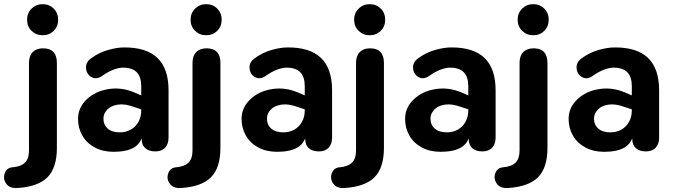

<svg xmlns="http://www.w3.org/2000/svg" viewBox="-75 -736 3311 944"><path d="M-13.3 86.5Q28.6 82.9 48 63.4Q67.5 43.8 67.5 3.9V-426.8Q67.5 -461.1 85.7 -479.8Q104 -498.4 136.5 -498.4Q170.6 -498.4 187.7 -480.2Q204.7 -461.9 204.7 -426.8V-9.1Q204.7 88.9 158.4 135.5Q112 182 10.7 188.4Q-27.8 190.8 -44.6 166.8Q-61.4 142.9 -51.6 115.8Q-41.8 88.7 -13.3 86.5ZM58.1 -638.9Q58.1 -671.8 80.3 -693.7Q102.6 -715.5 134.5 -715.5Q167.2 -715.5 189 -693.7Q210.9 -671.8 210.9 -638.9Q210.9 -606.2 189 -584.4Q167.2 -562.7 134.5 -562.7Q102.6 -562.7 80.3 -584.4Q58.1 -606.2 58.1 -638.9Z M308.7 -151.6Q308.7 -206.4 350.7 -246.9Q392.7 -287.4 457.8 -297.9Q522.9 -308.4 586.7 -281L635.2 -260.1V-193.3L584.2 -210Q539.1 -226.7 504.9 -221.6Q470.7 -216.5 452.1 -196.9Q433.5 -177.4 433.5 -153.3Q433.5 -122.3 454.6 -103.8Q475.7 -85.2 514 -85.2Q543.5 -85.2 567.6 -98.5Q591.6 -111.8 605.5 -136.5Q619.4 -161.3 619.4 -192.4V-312Q619.4 -357.9 597.3 -380.7Q575.3 -403.4 530.1 -403.4Q510.7 -403.4 484.3 -394Q457.9 -384.5 427.3 -362.9Q398.5 -342.9 374.3 -357.2Q350 -371.6 347.9 -401.1Q345.8 -430.7 374.3 -450.3Q411.1 -477.3 455 -489.9Q498.9 -502.6 533.3 -502.8Q644.2 -503.8 699 -451.3Q753.7 -398.8 753.7 -291.9V-59.4Q753.7 -28.1 736.9 -9.9Q720.1 8.4 688.4 8.4Q657.3 8.4 639.4 -7.3Q621.6 -23 621.6 -53.3V-84.6L629 -80.3Q619 -31 582.9 -10.3Q546.8 10.4 483.3 10.4Q430.6 10.4 390.7 -11.1Q350.8 -32.6 329.7 -69.7Q308.7 -106.8 308.7 -151.6Z M790.7 86.5Q832.6 82.9 852 63.4Q871.5 43.8 871.5 3.9V-426.8Q871.5 -461.1 889.7 -479.8Q908 -498.4 940.5 -498.4Q974.6 -498.4 991.7 -480.2Q1008.7 -461.9 1008.7 -426.8V-9.1Q1008.7 88.9 962.4 135.5Q916 182 814.7 188.4Q776.2 190.8 759.4 166.8Q742.6 142.9 752.4 115.8Q762.2 88.7 790.7 86.5ZM862.1 -638.9Q862.1 -671.8 884.3 -693.7Q906.6 -715.5 938.5 -715.5Q971.2 -715.5 993 -693.7Q1014.9 -671.8 1014.9 -638.9Q1014.9 -606.2 993 -584.4Q971.2 -562.7 938.5 -562.7Q906.6 -562.7 884.3 -584.4Q862.1 -606.2 862.1 -638.9Z M1112.7 -151.6Q1112.7 -206.4 1154.7 -246.9Q1196.7 -287.4 1261.8 -297.9Q1326.9 -308.4 1390.7 -281L1439.2 -260.1V-193.3L1388.2 -210Q1343.1 -226.7 1308.9 -221.6Q1274.7 -216.5 1256.1 -196.9Q1237.5 -177.4 1237.5 -153.3Q1237.5 -122.3 1258.6 -103.8Q1279.7 -85.2 1318 -85.2Q1347.5 -85.2 1371.6 -98.5Q1395.6 -111.8 1409.5 -136.5Q1423.4 -161.3 1423.4 -192.4V-312Q1423.4 -357.9 1401.3 -380.7Q1379.3 -403.4 1334.1 -403.4Q1314.7 -403.4 1288.3 -394Q1261.9 -384.5 1231.3 -362.9Q1202.5 -342.9 1178.3 -357.2Q1154 -371.6 1151.9 -401.1Q1149.8 -430.7 1178.3 -450.3Q1215.1 -477.3 1259 -489.9Q1302.9 -502.6 1337.3 -502.8Q1448.2 -503.8 1503 -451.3Q1557.7 -398.8 1557.7 -291.9V-59.4Q1557.7 -28.1 1540.9 -9.9Q1524.1 8.4 1492.4 8.4Q1461.3 8.4 1443.4 -7.3Q1425.6 -23 1425.6 -53.3V-84.6L1433 -80.3Q1423 -31 1386.9 -10.3Q1350.8 10.4 1287.3 10.4Q1234.6 10.4 1194.7 -11.1Q1154.8 -32.6 1133.7 -69.7Q1112.7 -106.8 1112.7 -151.6Z M1594.7 86.5Q1636.6 82.9 1656 63.4Q1675.5 43.8 1675.5 3.9V-426.8Q1675.5 -461.1 1693.7 -479.8Q1712 -498.4 1744.5 -498.4Q1778.6 -498.4 1795.7 -480.2Q1812.7 -461.9 1812.7 -426.8V-9.1Q1812.7 88.9 1766.4 135.5Q1720 182 1618.7 188.4Q1580.2 190.8 1563.4 166.8Q1546.6 142.9 1556.4 115.8Q1566.2 88.7 1594.7 86.5ZM1666.1 -638.9Q1666.1 -671.8 1688.3 -693.7Q1710.6 -715.5 1742.5 -715.5Q1775.2 -715.5 1797 -693.7Q1818.9 -671.8 1818.9 -638.9Q1818.9 -606.2 1797 -584.4Q1775.2 -562.7 1742.5 -562.7Q1710.6 -562.7 1688.3 -584.4Q1666.1 -606.2 1666.1 -638.9Z M1916.7 -151.6Q1916.7 -206.4 1958.7 -246.9Q2000.7 -287.4 2065.8 -297.9Q2130.9 -308.4 2194.7 -281L2243.2 -260.1V-193.3L2192.2 -210Q2147.1 -226.7 2112.9 -221.6Q2078.7 -216.5 2060.1 -196.9Q2041.5 -177.4 2041.5 -153.3Q2041.5 -122.3 2062.6 -103.8Q2083.7 -85.2 2122 -85.2Q2151.5 -85.2 2175.6 -98.5Q2199.6 -111.8 2213.5 -136.5Q2227.4 -161.3 2227.4 -192.4V-312Q2227.4 -357.9 2205.3 -380.7Q2183.3 -403.4 2138.1 -403.4Q2118.7 -403.4 2092.3 -394Q2065.9 -384.5 2035.3 -362.9Q2006.5 -342.9 1982.3 -357.2Q1958 -371.6 1955.9 -401.1Q1953.8 -430.7 1982.3 -450.3Q2019.1 -477.3 2063 -489.9Q2106.9 -502.6 2141.3 -502.8Q2252.2 -503.8 2307 -451.3Q2361.7 -398.8 2361.7 -291.9V-59.4Q2361.7 -28.1 2344.9 -9.9Q2328.1 8.4 2296.4 8.4Q2265.3 8.4 2247.4 -7.3Q2229.6 -23 2229.6 -53.3V-84.6L2237 -80.3Q2227 -31 2190.9 -10.3Q2154.8 10.4 2091.3 10.4Q2038.6 10.4 1998.7 -11.1Q1958.8 -32.6 1937.7 -69.7Q1916.7 -106.8 1916.7 -151.6Z M2398.7 86.5Q2440.6 82.9 2460 63.4Q2479.5 43.8 2479.5 3.9V-426.8Q2479.5 -461.1 2497.7 -479.8Q2516 -498.4 2548.5 -498.4Q2582.6 -498.4 2599.7 -480.2Q2616.7 -461.9 2616.7 -426.8V-9.1Q2616.7 88.9 2570.4 135.5Q2524 182 2422.7 188.4Q2384.2 190.8 2367.4 166.8Q2350.6 142.9 2360.4 115.8Q2370.2 88.7 2398.7 86.5ZM2470.1 -638.9Q2470.1 -671.8 2492.3 -693.7Q2514.6 -715.5 2546.5 -715.5Q2579.2 -715.5 2601 -693.7Q2622.9 -671.8 2622.9 -638.9Q2622.9 -606.2 2601 -584.4Q2579.2 -562.7 2546.5 -562.7Q2514.6 -562.7 2492.3 -584.4Q2470.1 -606.2 2470.1 -638.9Z M2720.7 -151.6Q2720.7 -206.4 2762.7 -246.9Q2804.7 -287.4 2869.8 -297.9Q2934.9 -308.4 2998.7 -281L3047.2 -260.1V-193.3L2996.2 -210Q2951.1 -226.7 2916.9 -221.6Q2882.7 -216.5 2864.1 -196.9Q2845.5 -177.4 2845.5 -153.3Q2845.5 -122.3 2866.6 -103.8Q2887.7 -85.2 2926 -85.2Q2955.5 -85.2 2979.6 -98.5Q3003.6 -111.8 3017.5 -136.5Q3031.4 -161.3 3031.4 -192.4V-312Q3031.4 -357.9 3009.3 -380.7Q2987.3 -403.4 2942.1 -403.4Q2922.7 -403.4 2896.3 -394Q2869.9 -384.5 2839.3 -362.9Q2810.5 -342.9 2786.3 -357.2Q2762 -371.6 2759.9 -401.1Q2757.8 -430.7 2786.3 -450.3Q2823.1 -477.3 2867 -489.9Q2910.9 -502.6 2945.3 -502.8Q3056.2 -503.8 3111 -451.3Q3165.7 -398.8 3165.7 -291.9V-59.4Q3165.7 -28.1 3148.9 -9.9Q3132.1 8.4 3100.4 8.4Q3069.3 8.4 3051.4 -7.3Q3033.6 -23 3033.6 -53.3V-84.6L3041 -80.3Q3031 -31 2994.9 -10.3Q2958.8 10.4 2895.3 10.4Q2842.6 10.4 2802.7 -11.1Q2762.8 -32.6 2741.7 -69.7Q2720.7 -106.8 2720.7 -151.6Z"/></svg>

Font: SN Pro Thin
Style: Regular
Weight: 200
Designer: Tobias Whetton
Foundry: Supernotes
Version: Version 1.003;Glyphs 3.3 (3324)